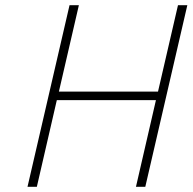

<svg xmlns="http://www.w3.org/2000/svg" viewBox="-20 -720 742 740"><path d="M504 0 581 -334H199L122 0H86L248 -700H284L207 -367H589L666 -700H702L540 0Z"/></svg>

Font: TitilliumWebThinItalic
Style: Thin Italic
Weight: 200
Italic angle: -13°
Version: Version 1.001;PS 57.000;hotconv 1.0.70;makeotf.lib2.5.55311